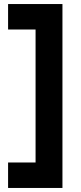

<svg xmlns="http://www.w3.org/2000/svg" viewBox="-20 -750 399 950"><path d="M20 180V54H156V-604H20V-730H289V180Z"/></svg>

Font: MuseoModerno SemiBold
Style: Regular
Weight: 600
Designer: Pablo Cosgaya, Héctor Gatti, Marcela Romero, and the Authors of The MuseoModerno Project.
Foundry: Omnibus-Type Team
Version: Version 1.001